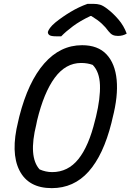

<svg xmlns="http://www.w3.org/2000/svg" viewBox="-20 -954 676 994"><path d="M405 -720Q487 -720 531.5 -672.5Q576 -625 584 -540.5Q592 -456 563 -344L557 -318Q515 -151 438.5 -65.5Q362 20 248 20Q127 20 80.5 -72Q34 -164 74 -325L80 -351Q126 -531 209 -625.5Q292 -720 405 -720ZM168 -310Q126 -142 185 -77Q217 -63 250 -63Q332 -63 386 -130.5Q440 -198 472 -331L477 -350Q500 -446 497.5 -514Q495 -582 460 -618Q433 -628 400 -628Q320 -628 263.5 -551.5Q207 -475 172 -330ZM433 -934H465Q483 -934 498.5 -929.5Q514 -925 537 -907Q565 -886 593 -853.5Q621 -821 636 -780Q616 -768 591 -768Q575 -768 564 -773Q553 -778 542 -792Q527 -813 506.5 -832Q486 -851 453 -871H448Q395 -846 358 -818.5Q321 -791 297 -766H271Q244 -766 235.5 -772.5Q227 -779 228 -789Q230 -797 239 -809.5Q248 -822 267 -838Q303 -867 345.5 -892.5Q388 -918 433 -934Z"/></svg>

Font: Recursive Mn Csl St
Style: Italic
Weight: 400
Italic angle: -15°
Monospace: yes
Version: Version 1.079;hotconv 1.0.112;makeotfexe 2.5.65598; ttfautoh